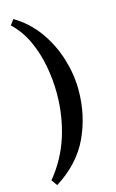

<svg xmlns="http://www.w3.org/2000/svg" viewBox="-131 -741 582 966"><g transform="rotate(-15 160.0 -258.0)"><path d="M19 143.6Q91.8 55.2 125.2 -50.5Q158.7 -156.2 158.7 -273.9Q158.7 -342.3 145.5 -414.1Q132.3 -485.8 102.8 -550.5Q73.2 -615.2 23.4 -662.1L43.9 -689.9Q118.7 -645.5 168.5 -575.7Q218.3 -505.9 243.4 -423.8Q268.6 -341.8 268.6 -260.7Q268.6 -128.9 215.6 -15.6Q162.6 97.7 41 174.3Z"/></g></svg>

Font: Namdhinggo
Style: Bold
Weight: 700
Designer: Victor Gaultney
Foundry: SIL International
Version: Version 3.001